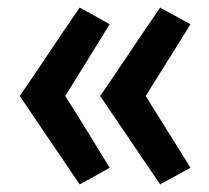

<svg xmlns="http://www.w3.org/2000/svg" viewBox="-20 -562 551 506"><path d="M482 -120 364 -309 482 -498Q462 -509 442 -520Q422 -531 402 -542Q362 -484 323 -425.5Q284 -367 244 -309L402 -76Q422 -87 442 -98Q462 -109 482 -120ZM269 -120Q240 -167 211 -214.5Q182 -262 152 -309L269 -498Q250 -509 230 -520Q210 -531 190 -542Q150 -484 111 -425.5Q72 -367 32 -309L190 -76Q210 -87 230 -98Q250 -109 269 -120Z"/></svg>

Font: Repo DemiBold
Style: Regular
Weight: 600
Designer: Stefan Peev
Foundry: Context Ltd
Version: Version 1.502